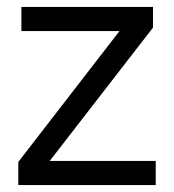

<svg xmlns="http://www.w3.org/2000/svg" viewBox="-20 -536 504 556"><path d="M431 0V-70H124L423 -456V-516H42V-446H326L33 -67V0Z"/></svg>

Font: LVC Sans
Style: Regular
Weight: 400
Designer: Mike Abbink, Paul van der Laan, Pieter van Rosmalen
Foundry: Bold Monday
Version: Version 3.0